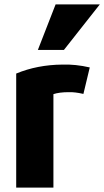

<svg xmlns="http://www.w3.org/2000/svg" viewBox="-20 -846 476 877"><path d="M390 -538 361 -417Q322 -426 294 -425Q251 -425 224 -416V11H54V-510Q150 -550 265 -551Q325 -553 390 -538ZM272 -618H153L234 -826H436Z"/></svg>

Font: Repo
Style: ExtraBold
Weight: 800
Designer: Stefan Peev
Foundry: Context Ltd
Version: Version 001.000